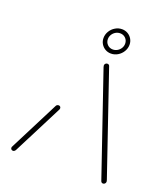

<svg xmlns="http://www.w3.org/2000/svg" viewBox="-128 -780 762 872"><g transform="rotate(20 253.0 -344.5)"><path d="M35.2 0Q30.4 0 27.2 -3Q24.1 -5.9 24.1 -10.7Q24.1 -14.8 25.6 -16.7L148.5 -258.5Q150 -261.5 153.3 -263.3Q156.7 -265.2 160.4 -265.2Q165.6 -265.2 168.5 -261.7Q171.5 -258.1 171.1 -253.3Q171.1 -250.7 170 -248.9L46.7 -7Q44.8 -4.1 41.9 -2Q38.9 0 35.2 0ZM483.3 -13.3Q483.3 -7.8 479.4 -3.9Q475.6 0 470.4 0Q463.3 0 460 -7L292.2 -498.1Q291.9 -500.7 291.3 -502.4Q290.7 -504.1 290.7 -505.6Q290.7 -511.1 294.6 -514.8Q298.5 -518.5 303.7 -518.5Q307.4 -518.5 310.2 -516.7Q313 -514.8 314.1 -511.9L481.9 -20.4Q483.3 -15.6 483.3 -13.3ZM348.1 -631.1Q348.1 -646.7 337.6 -657.4Q327 -668.1 311.1 -668.1Q299.6 -668.1 289.4 -662.2Q279.3 -656.3 273.1 -646.1Q267 -635.9 267 -624.4Q267 -608.9 277.6 -598.1Q288.1 -587.4 304.1 -587.4Q315.6 -587.4 325.7 -593.3Q335.9 -599.3 342 -609.4Q348.1 -619.6 348.1 -631.1ZM246.7 -622.2Q246.7 -639.6 255.9 -655Q265.2 -670.4 280.4 -679.4Q295.6 -688.5 313 -688.5Q328.5 -688.5 341.1 -681.1Q353.7 -673.7 361.1 -661.1Q368.5 -648.5 368.5 -633.3Q368.5 -615.9 359.3 -600.6Q350 -585.2 334.8 -576.1Q319.6 -567 302.2 -567Q286.7 -567 274.1 -574.4Q261.5 -581.9 254.1 -594.4Q246.7 -607 246.7 -622.2Z"/></g></svg>

Font: 26F Galaxy Sans Thin
Style: Italic
Weight: 100
Italic angle: -4.99998°
Designer: C₂₉H₂₅N₃O₅
Version: Version 1.200